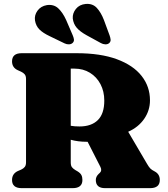

<svg xmlns="http://www.w3.org/2000/svg" viewBox="-20 -976 872 996"><path d="M758 -455.5Q758 -403 728 -359.5Q698 -316 645 -292.5L742.5 -126.5Q752 -110 759.5 -102.2Q767 -94.5 782 -87Q809 -73 809 -42.5Q809 0 758.5 0H525Q477 0 477 -42.5Q477 -60 492.5 -74.5L497.5 -79Q510.5 -90.5 501 -110L434.5 -240.5Q432.5 -240.5 430 -240.5Q407 -240.5 386 -243.2Q365 -246 347 -251V-134Q347 -117 353 -109Q359 -101 370.5 -94L382.5 -87Q397 -78 402.2 -67.8Q407.5 -57.5 407.5 -42.5Q407.5 0 357 0H92.5Q42.5 0 42.5 -42.5Q42.5 -74.5 72 -88.5L89.5 -96Q101.5 -101.5 108.2 -109.8Q115 -118 115 -134V-566Q115 -582 108.2 -590.2Q101.5 -598.5 89.5 -604L72 -612Q42.5 -625.5 42.5 -657.5Q42.5 -700 92.5 -700H378Q501.5 -700 586.2 -668.8Q671 -637.5 714.5 -582.2Q758 -527 758 -455.5ZM347 -620V-323.5Q366 -320 392.5 -320Q454 -320 487.5 -353Q521 -386 521 -454Q521 -502 501.2 -539.5Q481.5 -577 446.5 -598.5Q411.5 -620 366.5 -620ZM519 -872.5 548.5 -792.5Q553 -780 553.8 -770Q554.5 -760 546.5 -752.5Q538.5 -745.5 526.2 -746Q514 -746.5 503.5 -752.5L429.5 -793Q395 -812 378 -832Q361 -852 357.5 -880Q355.5 -907 373.8 -929.8Q392 -952.5 424.5 -955.5Q460.5 -958.5 482.2 -935Q504 -911.5 519 -872.5ZM323 -872.5 357 -793.5Q362 -782 363.5 -772Q365 -762 357.5 -754Q350 -746.5 338 -746Q326 -745.5 315 -751L238.5 -788Q202.5 -805 184.2 -823.5Q166 -842 161.5 -870Q157.5 -897 174.5 -920.5Q191.5 -944 223 -949.5Q259 -954.5 282.2 -932.8Q305.5 -911 323 -872.5Z"/></svg>

Font: Fraunces 9pt S050 Black
Style: Regular
Weight: 900
Version: Version 1.000; ttfautohint (v1.8.3)